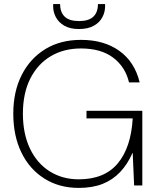

<svg xmlns="http://www.w3.org/2000/svg" viewBox="-20 -907 773 939"><path d="M365 12Q269 12 196.5 -34Q124 -80 84.5 -161.5Q45 -243 45 -351Q45 -459 86 -540Q127 -621 201 -666.5Q275 -712 376 -712Q489 -712 564 -658Q639 -604 663 -504H611Q593 -580 533.5 -625Q474 -670 376 -670Q292 -670 228 -632Q164 -594 128 -522.5Q92 -451 92 -351Q92 -253 126.5 -180.5Q161 -108 223 -69Q285 -30 365 -30Q491 -30 556 -108Q621 -186 629 -328H403V-365H676V0H636L629 -159H628Q604 -104 567.5 -65.5Q531 -27 481.5 -7.5Q432 12 365 12ZM366 -765Q323 -765 295 -781Q267 -797 253.5 -822.5Q240 -848 240 -875V-887H274Q274 -847 296.5 -825.5Q319 -804 367 -804Q414 -804 436.5 -825.5Q459 -847 459 -887H494V-876Q494 -848 480.5 -822.5Q467 -797 438.5 -781Q410 -765 366 -765Z"/></svg>

Font: DM Sans 28pt ExtraLight
Style: Regular
Weight: 250
Version: Version 4.004;gftools[0.9.30]